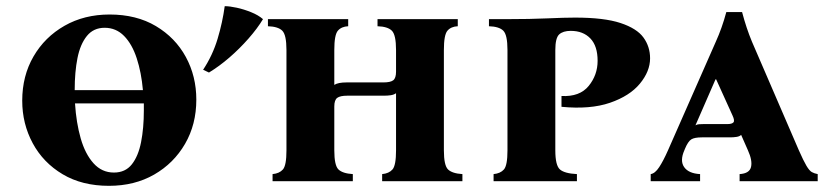

<svg xmlns="http://www.w3.org/2000/svg" viewBox="-20 -587 2684 622"><path d="M335 -540Q422 -540 485 -502.5Q548 -465 582 -402.5Q616 -340 616 -264Q616 -184 579.5 -121Q543 -58 479.5 -21.5Q416 15 333 15Q246 15 183 -22.5Q120 -60 86 -123Q52 -186 52 -261Q52 -341 88.5 -404Q125 -467 189 -503.5Q253 -540 335 -540ZM222 -296V-295H443Q438 -352 423 -398Q408 -444 382 -470.5Q356 -497 319 -497Q283 -497 261.5 -470.5Q240 -444 231 -399Q222 -354 222 -296ZM349 -28Q386 -28 407 -54.5Q428 -81 437 -126.5Q446 -172 446 -229Q446 -241 446 -252H223Q227 -189 241.5 -138.5Q256 -88 283 -58Q310 -28 349 -28Z M1418 -100Q1418 -51 1431.5 -38Q1445 -25 1478 -23V0H1218V-23Q1240 -25 1251.5 -38Q1263 -51 1263 -100V-285Q1256 -280 1246 -278.5Q1236 -277 1223 -277H1105Q1082 -277 1072.5 -270Q1063 -263 1063 -242V-100Q1063 -51 1076.5 -38Q1090 -25 1123 -23V0H863V-23Q885 -25 896.5 -38Q908 -51 908 -100V-425Q908 -474 894.5 -487.5Q881 -501 848 -502V-525H1108V-502Q1086 -501 1074.5 -487.5Q1063 -474 1063 -425V-312Q1075 -320 1103 -320H1222Q1245 -320 1254 -327Q1263 -334 1263 -355V-425Q1263 -474 1249.5 -487.5Q1236 -501 1203 -502V-525H1463V-502Q1441 -501 1429.5 -487.5Q1418 -474 1418 -425ZM708 -567Q724 -567 747 -562Q770 -557 793.5 -547.5Q817 -538 832 -525Q814 -495 785 -462Q756 -429 723 -400.5Q690 -372 657 -352L638 -361Q669 -408 685 -461.5Q701 -515 708 -567Z M1579 0V-23Q1601 -25 1612.5 -38Q1624 -51 1624 -100V-425Q1624 -474 1610.5 -487.5Q1597 -501 1564 -502V-525H1624Q1697 -525 1753 -527.5Q1809 -530 1843 -530Q1937 -530 1990 -512.5Q2043 -495 2064.5 -465.5Q2086 -436 2086 -398Q2086 -356 2053 -316Q2020 -276 1956 -254Q1892 -232 1799 -241V-276Q1858 -273 1887 -308.5Q1916 -344 1916 -390Q1916 -438 1892.5 -462.5Q1869 -487 1829 -487Q1804 -487 1791.5 -475.5Q1779 -464 1779 -425V-100Q1779 -51 1794 -38Q1809 -25 1849 -23V0Z M2568 -100Q2583 -66 2592.5 -50Q2602 -34 2610 -29.5Q2618 -25 2629 -23V0H2376V-23Q2408 -25 2413 -46Q2418 -67 2403 -100L2381 -150Q2376 -145 2366 -143.5Q2356 -142 2345 -142H2254Q2230 -142 2219.5 -135.5Q2209 -129 2199 -105L2197 -100Q2182 -66 2196.5 -45.5Q2211 -25 2248 -23V0H2088V-23Q2102 -25 2115.5 -45.5Q2129 -66 2144 -100L2299 -452Q2309 -474 2317.5 -498Q2326 -522 2333 -548H2384Q2398 -495 2416 -452ZM2336 -185Q2351 -185 2356 -190.5Q2361 -196 2353 -213L2300 -330H2298L2233 -181Q2238 -184 2244 -184.5Q2250 -185 2258 -185Z"/></svg>

Font: Bona Nova SC
Style: Bold
Weight: 700
Designer: Mateusz Machalski
Foundry: Capitalics
Version: Version 4.001; ttfautohint (v1.8.4.7-5d5b)